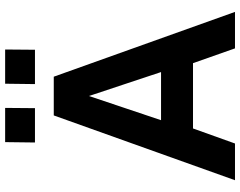

<svg xmlns="http://www.w3.org/2000/svg" viewBox="-116 -842 957 766"><g transform="rotate(-90 363.0 -458.5)"><path d="M27.5 0 286 -723H440.5L699 0H553.5L494.5 -167.5H234L174 0ZM267 -295H459L363.5 -582.5ZM411 -798 412.5 -917H549L548 -798ZM178 -798 179.5 -917H316L315 -798Z"/></g></svg>

Font: Public Sans
Style: Bold
Weight: 700
Designer: The Public Sans project authors (U.S. Web Design System). Libre Franklin designed by Pablo Impallari and Rodrigo Fuenzal
Version: Version 1.008; ttfautohint (v1.8.1) -l 8 -r 50 -G 200 -x 14 